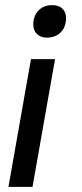

<svg xmlns="http://www.w3.org/2000/svg" viewBox="-20 -527 319 750"><path d="M238 -457Q238 -422 217.5 -401Q197 -380 163 -380Q139 -380 124.5 -394Q110 -408 110 -431Q110 -465 130.5 -486Q151 -507 184 -507Q209 -507 223.5 -493.5Q238 -480 238 -457ZM107 203H13L101 -296H195Z"/></svg>

Font: Bai Jamjuree Medium
Style: Italic
Weight: 500
Italic angle: -10°
Version: Version 1.000; ttfautohint (v1.6)